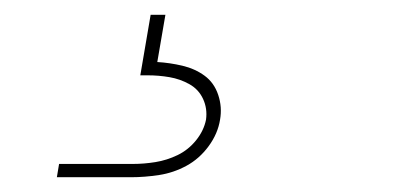

<svg xmlns="http://www.w3.org/2000/svg" viewBox="-20 -20 540 260"><path d="M57 220 60 202H160Q175 202 190.5 199.5Q206 197 220.5 190Q235 183 245.5 170Q256 157 259 142Q261 127 255 114Q249 101 236.5 94Q224 87 209.5 84.5Q195 82 180 82H170L184 0H204L193 64Q210 65 227 69Q244 73 257 82.5Q270 92 275.5 108.5Q281 125 278 142Q275 161 262.5 178Q250 195 232.5 204.5Q215 214 195.5 217Q176 220 157 220Z"/></svg>

Font: Iosevka SS04 Thin
Style: Italic
Weight: 100
Italic angle: -9°
Monospace: yes
Designer: Belleve Invis
Foundry: Belleve Invis
Version: Version 19.0.0; ttfautohint (v1.8.4)